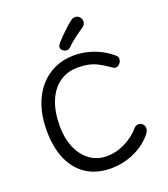

<svg xmlns="http://www.w3.org/2000/svg" viewBox="-181 -1146 1132 1294"><g transform="rotate(-20 385.5 -499.0)"><path d="M681 -681Q687 -677 691 -669.5Q695 -662 695 -654Q695 -641 688.5 -630Q682 -619 672.5 -612.5Q663 -606 653 -606Q642 -606 634 -612Q626 -618 618 -623Q579 -650 547.5 -665.5Q516 -681 483.5 -687.5Q451 -694 408 -694Q334 -694 278.5 -654.5Q223 -615 192.5 -541Q162 -467 162 -363Q162 -276 191 -208.5Q220 -141 272 -103Q324 -65 393 -65Q437 -65 480 -79Q523 -93 562 -118.5Q601 -144 630 -178Q638 -187 646.5 -191Q655 -195 665 -195Q676 -195 685 -189.5Q694 -184 700 -174Q706 -164 706 -152Q706 -139 698 -125Q690 -111 673 -94Q621 -39 547 -8.5Q473 22 393 22Q291 22 218.5 -24Q146 -70 107.5 -157Q69 -244 69 -367Q69 -462 94 -538Q119 -614 165 -668Q211 -722 274.5 -751Q338 -780 415 -780Q463 -780 510 -768.5Q557 -757 600.5 -735Q644 -713 681 -681ZM384 -828Q370 -828 356 -838Q342 -848 342 -862Q342 -872 348 -881Q354 -890 361 -898Q379 -917 400.5 -938.5Q422 -960 443 -979Q464 -998 478 -1008Q487 -1015 495.5 -1017.5Q504 -1020 511 -1020Q523 -1020 533 -1013Q543 -1006 548.5 -996Q554 -986 554 -974Q554 -951 533 -937Q512 -923 474.5 -895.5Q437 -868 408 -839Q397 -828 384 -828Z"/></g></svg>

Font: Playpen Sans Deva
Style: Regular
Weight: 400
Designer: Pooja Saxena, Gunjan Panchal, Laura Meseguer, Veronika Burian, José Scaglione
Foundry: TypeTogether
Version: Version 2.000